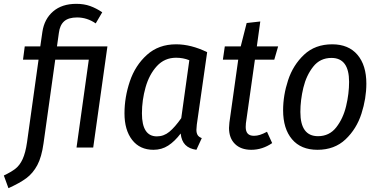

<svg xmlns="http://www.w3.org/2000/svg" viewBox="-80 -769 1975 1001"><path d="M406 0H319L383 -458H208L147 -22Q137 50 114.5 92Q92 134 58 159.5Q24 185 -36 212L-60 146Q-22 128 0.5 110.5Q23 93 38 60.5Q53 28 61 -28L121 -458H40L49 -527H130L141 -603Q151 -670 197 -709.5Q243 -749 318 -749Q358 -749 390 -737.5Q422 -726 453 -705L419 -647Q374 -678 322 -678Q277 -678 254.5 -658Q232 -638 227 -598L217 -527H480Z M1000 -497 946 -119Q944 -99 944 -92Q944 -76 950 -65.5Q956 -55 972 -49L944 12Q907 7 886.5 -13.5Q866 -34 862 -73Q831 -32 797 -10Q763 12 720 12Q649 12 609 -39.5Q569 -91 569 -178Q569 -262 597 -345Q625 -428 686 -483Q747 -538 838 -538Q916 -538 1000 -497ZM660 -178Q660 -58 738 -58Q774 -58 803 -82Q832 -106 865 -153L907 -455Q875 -468 838 -468Q778 -468 738 -424.5Q698 -381 679 -314Q660 -247 660 -178Z M1202 -126Q1201 -119 1201 -107Q1201 -84 1211.5 -72.5Q1222 -61 1244 -61Q1260 -61 1275.5 -66Q1291 -71 1312 -82L1339 -23Q1288 12 1230 12Q1176 12 1145 -18.5Q1114 -49 1114 -102Q1114 -110 1116 -130L1162 -458H1082L1092 -527H1175L1206 -649L1277 -657L1259 -527H1370L1350 -458H1249Z M1396 -194Q1396 -272 1422 -351Q1448 -430 1505.5 -484Q1563 -538 1652 -538Q1737 -538 1783.5 -483.5Q1830 -429 1830 -333Q1830 -256 1804.5 -176.5Q1779 -97 1721.5 -42.5Q1664 12 1575 12Q1489 12 1442.5 -43Q1396 -98 1396 -194ZM1740 -342Q1740 -467 1648 -467Q1589 -467 1553 -421.5Q1517 -376 1501.5 -311.5Q1486 -247 1486 -185Q1486 -59 1578 -59Q1637 -59 1673 -105Q1709 -151 1724.5 -216Q1740 -281 1740 -342Z"/></svg>

Font: Fira Sans Condensed
Style: Italic
Weight: 400
Width: 3
Italic angle: -8°
Designer: bBox Type GmbH & Carrois Corporate GbR & Edenspiekermann AG
Foundry: bBox Type GmbH & Carrois Corporate GbR & Edenspiekermann AG
Version: Version 4.301